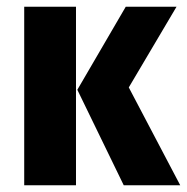

<svg xmlns="http://www.w3.org/2000/svg" viewBox="-20 -551 556 571"><path d="M206 0H52V-531H206ZM363 -291 516 0H348L210 -284L354 -531H505Z"/></svg>

Font: Fira Sans Condensed
Style: Bold
Weight: 700
Width: 3
Designer: bBox Type GmbH & Carrois Corporate GbR & Edenspiekermann AG
Foundry: bBox Type GmbH & Carrois Corporate GbR & Edenspiekermann AG
Version: Version 4.301